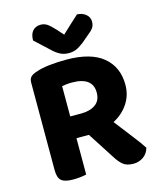

<svg xmlns="http://www.w3.org/2000/svg" viewBox="-124 -929 853 1027"><g transform="rotate(-15 302.5 -416.0)"><path d="M554 -411Q554 -353 523.5 -307Q493 -261 441 -234Q482 -180 519.5 -132.5Q557 -85 575 -56Q566 -24 541.5 -7.5Q517 9 488 9Q450 9 430 -7.5Q410 -24 392 -53L296 -202H227V-1Q216 2 196 4.5Q176 7 154 7Q107 7 88.5 -9Q70 -25 70 -67V-552Q70 -572 80.5 -583Q91 -594 111 -600Q143 -612 188 -617Q233 -622 282 -622Q418 -622 486 -565.5Q554 -509 554 -411ZM287 -323Q335 -323 365 -344.5Q395 -366 395 -410Q395 -496 280 -496Q264 -496 251 -494.5Q238 -493 225 -491V-323ZM307 -754Q330 -775 354 -798Q378 -821 401 -841Q430 -840 449.5 -824Q469 -808 469 -783Q469 -763 459.5 -749Q450 -735 425 -716L391 -687Q365 -667 347 -659.5Q329 -652 307 -652Q280 -652 259.5 -662.5Q239 -673 221 -690L138 -767Q138 -801 154 -819.5Q170 -838 199 -838Q218 -838 233.5 -828Q249 -818 275 -790Z"/></g></svg>

Font: Baloo Chettan 2
Style: Bold
Weight: 700
Designer: Maithili Shingre, Unnati Kotecha and Ek Type
Foundry: Ek Type
Version: Version 1.640;hotconv 1.0.111;makeotfexe 2.5.65597; ttfautoh